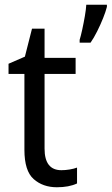

<svg xmlns="http://www.w3.org/2000/svg" viewBox="-20 -873 471 810"><path d="M239 -155Q256 -155 274 -158Q292 -161 305 -166V-99Q271 -83 220 -83Q161 -83 122 -117.5Q83 -152 83 -241V-561H16V-604L85 -634L115 -752H168V-629H299V-561H168V-246Q168 -155 239 -155ZM431 -844Q426 -824 415 -796.5Q404 -769 390 -741Q376 -713 362 -693H316V-705Q321 -721 327 -748.5Q333 -776 338 -805Q343 -834 344 -853H431Z"/></svg>

Font: Noto Sans Kannada UI SemiCondensed
Style: Regular
Weight: 400
Width: 4
Designer: Jelle Bosma - Monotype Design Team
Foundry: Monotype Imaging Inc.
Version: Version 2.005; ttfautohint (v1.8.4.7-5d5b)